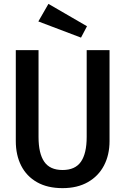

<svg xmlns="http://www.w3.org/2000/svg" viewBox="-20 -970 655 1004"><path d="M552.8 -707.7V-232.3Q552.8 -160 523.8 -104.6Q494.9 -49.2 439.7 -17.7Q384.6 13.8 307.2 13.8Q228.2 13.8 173.6 -17.2Q119 -48.2 90.8 -103.6Q62.6 -159 62.6 -232.3V-707.7H181.5V-253.8Q181.5 -167.7 211.3 -124.4Q241 -81 307.2 -81Q373.3 -81 403.3 -124.4Q433.3 -167.7 433.3 -253.8V-707.7ZM233.3 -949.7 434.9 -832.8 403.6 -773.3 180.5 -857.9Z"/></svg>

Font: Fira Code Medium
Style: Regular
Weight: 500
Designer: Carrois Corporate, Edenspiekermann AG, Nikita Prokopov
Foundry: Carrois Corporate, Edenspiekermann AG, Nikita Prokopov
Version: Version 6.002